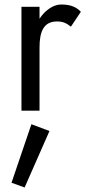

<svg xmlns="http://www.w3.org/2000/svg" viewBox="-20 -490 383 850"><path d="M155 -460H75V0H155V-280C155 -346 171 -395 232 -395C259 -395 273 -388 294 -372L338 -438C314 -463 285 -470 252 -470C231 -470 210 -462 189 -445C176 -435 165 -422 155 -407ZM119 60 31 319 89 340 199 90Z"/></svg>

Font: Jost
Style: Regular
Weight: 400
Version: Version 3.710